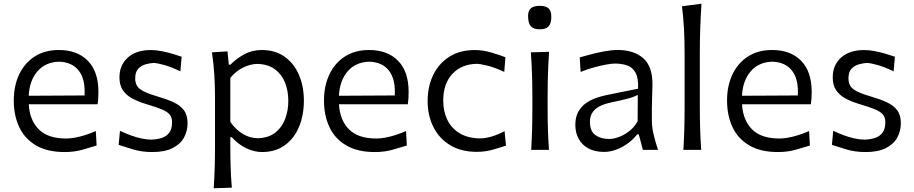

<svg xmlns="http://www.w3.org/2000/svg" viewBox="-20 -801 4882 1026"><path d="M325.8 11.5Q377.4 11.5 421.3 -1.1Q465.2 -13.7 496.3 -23.4L492.1 -100.7Q464.6 -88.6 436.2 -79.5Q407.8 -70.5 381.6 -65.6Q355.4 -60.8 333.9 -60.8Q235.8 -60.8 187.1 -109.9Q138.4 -158.9 133.7 -243.9H501.5Q504 -259.2 504.9 -274.9Q505.9 -290.7 505.9 -309.9Q505.9 -418.9 449.4 -476.3Q392.9 -533.8 294.4 -533.8Q219.4 -533.8 165.4 -499.1Q111.3 -464.4 82.5 -403.4Q53.6 -342.5 53.6 -263.8Q53.6 -183.9 82.8 -121.7Q112 -59.6 172.4 -24Q232.9 11.5 325.8 11.5ZM431.8 -290.9 133.4 -289.3Q137.5 -370.1 180 -419.7Q222.4 -469.2 295.6 -471.4Q365.6 -469 401.1 -423.1Q436.6 -377.2 431.8 -290.9Z M793.5 11.5Q859.9 11.5 901.6 -9.3Q943.3 -30 962.8 -65.1Q982.3 -100.3 982.3 -142.3Q982.3 -186.2 962.4 -212.5Q942.5 -238.8 905.3 -255.5Q868.2 -272.2 816.1 -287.3Q753.7 -305.4 728.1 -325Q702.5 -344.5 702.5 -381.7Q702.5 -416.6 718.9 -433.8Q735.4 -451 758.2 -457.3Q781 -463.6 800 -464.6Q819.1 -464.6 857.7 -453.7Q896.4 -442.7 943.8 -419.8L950.6 -497.9Q931 -504.8 902.9 -513.1Q874.8 -521.5 844.6 -527.5Q814.3 -533.6 787 -533.6Q707.4 -533.6 662.9 -493.3Q618.3 -453 618.3 -387.8Q618.3 -345.5 637 -318.2Q655.8 -290.9 688.3 -273.9Q720.8 -256.8 762 -244.6Q813.9 -229.2 843.8 -216.9Q873.6 -204.6 886.6 -189Q899.5 -173.4 899.5 -148.4Q899.5 -112 884.4 -91.9Q869.3 -71.9 844.3 -63.9Q819.3 -56 789.6 -54.9Q764.9 -54.9 737 -60.8Q709.1 -66.6 679.7 -77.3Q650.3 -88.1 621.1 -102.1L614 -26.9Q645.3 -16.6 691.2 -2.6Q737 11.5 793.5 11.5Z M1357 -62.3Q1314.9 -63.1 1277.7 -85.2Q1240.5 -107.4 1210.8 -149.4V-385Q1241.6 -422.2 1280.4 -440.6Q1319.1 -459 1355.2 -459.5Q1411.5 -458 1448.2 -431.4Q1484.8 -404.8 1502.7 -360.6Q1520.7 -316.4 1520.7 -261.8Q1520.7 -210 1503.6 -165Q1486.5 -120 1450.5 -91.9Q1414.6 -63.8 1357 -62.3ZM1122 205 1218.9 201.8Q1213.9 144 1212.4 90.5Q1210.8 36.9 1210.8 -25.2V-67.9H1218.4Q1254.3 -28.5 1296.6 -8.5Q1338.9 11.5 1380.6 11.5Q1436.7 11.5 1478.5 -10.5Q1520.3 -32.4 1548.3 -70.4Q1576.3 -108.4 1590.1 -157.8Q1603.9 -207.3 1603.9 -262.2Q1603.9 -339.8 1577.4 -401.2Q1550.9 -462.6 1500.7 -498.2Q1450.4 -533.8 1378.8 -533.8Q1326.6 -533.8 1284.2 -510.2Q1241.8 -486.6 1211.5 -455.6H1202.6L1195.7 -526.5L1112.5 -521.3Q1121.7 -461.3 1125.3 -400.6Q1128.9 -339.9 1128.9 -282.6V-28.7Q1128.9 36 1127.4 91.6Q1126 147.2 1122 205Z M1983.6 11.5Q2035.2 11.5 2079 -1.1Q2122.9 -13.7 2154.1 -23.4L2149.8 -100.7Q2122.3 -88.6 2093.9 -79.5Q2065.5 -70.5 2039.3 -65.6Q2013.1 -60.8 1991.6 -60.8Q1893.6 -60.8 1844.8 -109.9Q1796.1 -158.9 1791.4 -243.9H2159.3Q2161.7 -259.2 2162.6 -274.9Q2163.6 -290.7 2163.6 -309.9Q2163.6 -418.9 2107.1 -476.3Q2050.6 -533.8 1952.1 -533.8Q1877.1 -533.8 1823.1 -499.1Q1769 -464.4 1740.2 -403.4Q1711.3 -342.5 1711.3 -263.8Q1711.3 -183.9 1740.5 -121.7Q1769.7 -59.6 1830.2 -24Q1890.6 11.5 1983.6 11.5ZM2089.5 -290.9 1791.1 -289.3Q1795.2 -370.1 1837.7 -419.7Q1880.1 -469.2 1953.3 -471.4Q2023.4 -469 2058.8 -423.1Q2094.3 -377.2 2089.5 -290.9Z M2528 10.4Q2573.2 10.4 2614.2 -1.4Q2655.2 -13.2 2683.9 -22.9L2676.3 -100.3Q2641 -81.3 2606.9 -71.3Q2572.8 -61.4 2543.9 -61.4Q2479 -62.7 2435.8 -89.1Q2392.5 -115.5 2370.5 -160.6Q2348.5 -205.8 2348.5 -263Q2348.5 -353.4 2396.9 -405.6Q2445.3 -457.8 2526 -459.9Q2545.6 -459.9 2585 -450.1Q2624.4 -440.3 2674.7 -416.8L2680.7 -495.2Q2649.7 -507.2 2604.9 -520.4Q2560.1 -533.6 2518 -533.6Q2437.6 -533.6 2381.1 -497.8Q2324.7 -461.9 2294.9 -400.3Q2265.1 -338.7 2265.1 -261Q2265.1 -184.2 2295.7 -122.7Q2326.4 -61.2 2385.3 -25.4Q2444.2 10.4 2528 10.4Z M2818.4 0H2913.6Q2909.5 -57.8 2907.9 -111.6Q2906.3 -165.4 2906.3 -230.1V-282.6Q2906.3 -329.5 2907.2 -369.7Q2908 -409.9 2909.7 -447.5Q2911.3 -485 2914 -524.1L2816.8 -521.3Q2819.5 -482.8 2821.3 -445.6Q2823.1 -408.4 2824 -368.8Q2824.9 -329.2 2824.9 -282.6V-230.1Q2824.9 -165.4 2823.4 -111.6Q2821.9 -57.8 2818.4 0ZM2863.6 -644.4Q2897.2 -644.4 2911.7 -660.2Q2926.1 -676 2926.1 -712Q2926.1 -742.1 2911.9 -755.9Q2897.6 -769.8 2865 -769.8Q2831.8 -769.8 2816.9 -756.9Q2802 -744.1 2802 -716.1Q2802 -677.2 2816.5 -660.8Q2831.1 -644.4 2863.6 -644.4Z M3235.4 -58.3Q3191 -58.3 3161.7 -79.2Q3132.5 -100.2 3132.5 -149.9Q3132.5 -183.7 3149 -204.4Q3165.4 -225.2 3192.4 -236.9Q3219.3 -248.5 3250.7 -254.9Q3298.5 -264.5 3325.1 -271.4Q3351.7 -278.3 3365.6 -283.8Q3379.6 -289.2 3388.2 -293.7L3387.4 -152.8Q3369.7 -121.1 3342.5 -100.1Q3315.3 -79 3286.5 -68.6Q3257.8 -58.3 3235.4 -58.3ZM3208.1 10.8Q3239.7 10.8 3272.6 -1.3Q3305.6 -13.3 3334.8 -34.8Q3364.1 -56.2 3385.2 -83.2H3393.4L3415.4 0H3496.4Q3481.3 -44.9 3472.3 -84.1Q3463.4 -123.2 3463.4 -157.7V-222Q3463.4 -255.8 3465 -291.6Q3466.6 -327.4 3466.6 -351.1Q3466.6 -447.3 3416.7 -490.6Q3366.7 -533.8 3281.8 -533.8Q3248 -533.8 3210 -526.8Q3172 -519.8 3137.2 -510.5Q3102.5 -501.3 3078 -494.4L3082.7 -416.7Q3120.2 -431.9 3156.8 -441.7Q3193.4 -451.6 3222 -456.5Q3250.7 -461.4 3265.1 -461.4Q3301.9 -461.4 3330.9 -451.5Q3359.9 -441.7 3376 -412.9Q3392 -384.1 3389.8 -327.1L3219.4 -292.5Q3193.9 -287.3 3165.2 -277.4Q3136.5 -267.5 3111.4 -249.9Q3086.3 -232.3 3070.3 -203.9Q3054.4 -175.5 3054.4 -133.2Q3054.4 -91.8 3072.2 -59.1Q3090.1 -26.4 3124.3 -7.8Q3158.5 10.8 3208.1 10.8Z M3631.8 0H3727.1Q3723 -57.8 3721.4 -111.6Q3719.7 -165.4 3719.7 -230.1V-519.4Q3719.7 -588.6 3722 -653.1Q3724.3 -717.5 3728.5 -781.3L3624.3 -767.4Q3631.8 -708.6 3635.1 -647.1Q3638.3 -585.6 3638.3 -519.4V-230.1Q3638.3 -165.4 3636.8 -111.6Q3635.3 -57.8 3631.8 0Z M4137.4 11.5Q4189 11.5 4232.8 -1.1Q4276.7 -13.7 4307.9 -23.4L4303.6 -100.7Q4276.1 -88.6 4247.7 -79.5Q4219.3 -70.5 4193.1 -65.6Q4166.9 -60.8 4145.4 -60.8Q4047.4 -60.8 3998.7 -109.9Q3950 -158.9 3945.2 -243.9H4313.1Q4315.5 -259.2 4316.4 -274.9Q4317.4 -290.7 4317.4 -309.9Q4317.4 -418.9 4260.9 -476.3Q4204.4 -533.8 4105.9 -533.8Q4030.9 -533.8 3976.9 -499.1Q3922.9 -464.4 3894 -403.4Q3865.2 -342.5 3865.2 -263.8Q3865.2 -183.9 3894.3 -121.7Q3923.5 -59.6 3984 -24Q4044.4 11.5 4137.4 11.5ZM4243.3 -290.9 3944.9 -289.3Q3949.1 -370.1 3991.5 -419.7Q4033.9 -469.2 4107.1 -471.4Q4177.2 -469 4212.6 -423.1Q4248.1 -377.2 4243.3 -290.9Z M4605.1 11.5Q4671.5 11.5 4713.1 -9.3Q4754.8 -30 4774.3 -65.1Q4793.9 -100.3 4793.9 -142.3Q4793.9 -186.2 4773.9 -212.5Q4754 -238.8 4716.8 -255.5Q4679.7 -272.2 4627.6 -287.3Q4565.3 -305.4 4539.6 -325Q4514 -344.5 4514 -381.7Q4514 -416.6 4530.4 -433.8Q4546.9 -451 4569.7 -457.3Q4592.5 -463.6 4611.5 -464.6Q4630.6 -464.6 4669.3 -453.7Q4707.9 -442.7 4755.3 -419.8L4762.1 -497.9Q4742.5 -504.8 4714.4 -513.1Q4686.4 -521.5 4656.1 -527.5Q4625.8 -533.6 4598.6 -533.6Q4519 -533.6 4474.4 -493.3Q4429.9 -453 4429.9 -387.8Q4429.9 -345.5 4448.6 -318.2Q4467.3 -290.9 4499.8 -273.9Q4532.3 -256.8 4573.6 -244.6Q4625.4 -229.2 4655.3 -216.9Q4685.1 -204.6 4698.1 -189Q4711 -173.4 4711 -148.4Q4711 -112 4695.9 -91.9Q4680.8 -71.9 4655.8 -63.9Q4630.9 -56 4601.1 -54.9Q4576.4 -54.9 4548.5 -60.8Q4520.6 -66.6 4491.2 -77.3Q4461.8 -88.1 4432.6 -102.1L4425.5 -26.9Q4456.9 -16.6 4502.7 -2.6Q4548.5 11.5 4605.1 11.5Z"/></svg>

Font: Pinar FD VF
Style: Regular
Weight: 300
Designer: Amin Abedi
Version: Version 2.000